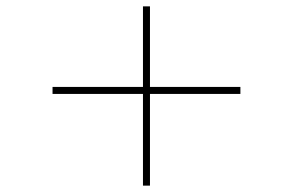

<svg xmlns="http://www.w3.org/2000/svg" viewBox="-20 -585 920 603"><path d="M145 -290V-312H735V-290ZM429 -2V-565H451V-2Z"/></svg>

Font: Lexend Zetta Thin
Style: Regular
Weight: 250
Version: Version 1.007